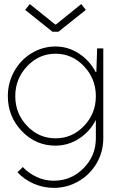

<svg xmlns="http://www.w3.org/2000/svg" viewBox="-20 -699 575 933"><path d="M252 -580.1 375 -679.2 397 -650.9 264.2 -544.9H234.9L102.1 -650.9L125 -679.2L248 -580.1ZM54.2 -231.9Q54.2 -147.5 111.6 -87.2Q168.9 -26.9 250 -26.9Q331.1 -26.9 388.4 -87.2Q445.8 -147.5 445.8 -231.9Q445.8 -315.9 388.2 -377Q330.6 -438 250 -438Q169.4 -438 111.8 -377Q54.2 -315.9 54.2 -231.9ZM250 -473.1Q312 -472.7 363.8 -438.7Q415.5 -404.8 444.8 -349.1H448.2L452.1 -463.9H481.9V-26.9Q481.9 38.6 449.7 94Q417.5 149.4 362.1 181.6Q306.6 213.9 241.2 213.9Q190.4 213.9 144.3 193.8Q98.1 173.8 64.9 138.2L90.8 112.8Q120.1 143.6 159.2 161.4Q198.2 179.2 241.2 179.2Q325.7 179.2 385.7 118.7Q445.8 58.1 445.8 -26.9V-116.2Q417 -59.6 364.5 -25.6Q312 8.3 250 8.8Q153.8 8.8 85.9 -62Q18.1 -132.8 18.1 -231.9Q18.1 -296.4 48.8 -352.1Q79.6 -407.7 133.3 -440.4Q187 -473.1 250 -473.1Z"/></svg>

Font: RawengulkSans
Style: Regular
Weight: 500
Designer: gluk (gluksza@wp.pl)
Foundry: gluk (gluksza@wp.pl)
Version: Version 0.94